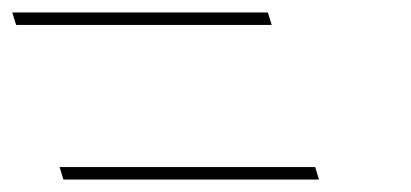

<svg xmlns="http://www.w3.org/2000/svg" viewBox="-124 -500 659 308"><path d="M-12.3 -212H-22.3L-28.4 -232H-18.4H371.6H381.6L387.7 -212H377.7ZM-88.1 -460H-98.1L-104.3 -480H-94.3H295.7H305.7L311.9 -460H301.9Z"/></svg>

Font: Nordica Plus
Style: NordicaClassicUltLtCondOpObl
Weight: 300
Version: Version 1.01